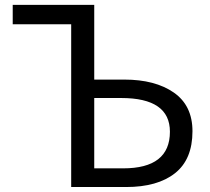

<svg xmlns="http://www.w3.org/2000/svg" viewBox="-20 -753 844 773"><path d="M266.6 0V-655.3H31.2V-733.4H359.4V-432.6H480.5Q604.5 -432.6 679.7 -380.4Q754.9 -328.1 754.9 -224.6Q754.9 -111.3 684.6 -55.7Q614.3 0 487.3 0ZM359.4 -75.2H475.6Q664.1 -75.2 664.1 -222.7Q664.1 -358.4 467.8 -358.4H359.4Z"/></svg>

Font: Gen Shin Gothic Regular
Style: Regular
Weight: 400
Designer: [Source Han Sans]
Ryoko NISHIZUKA  (kana & ideographs); Paul D. Hunt (Latin, Greek & Cyrillic); Wenlong ZHANG  (bopomofo
Version: Version 1.002.20150607